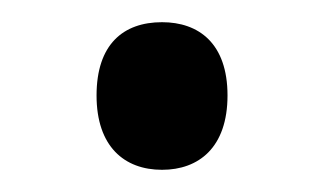

<svg xmlns="http://www.w3.org/2000/svg" viewBox="-20 -439 293 173"><path d="M67 -353C67 -307 92 -286 126 -286C159 -286 185 -306 185 -353C185 -400 159 -419 126 -419C91 -419 67 -399 67 -353Z"/></svg>

Font: Noto Sans Bengali SemiCondensed
Style: Regular
Weight: 400
Width: 4
Designer: Jelle Bosma - Monotype Design Team
Foundry: Monotype Imaging Inc.
Version: Version 2.003